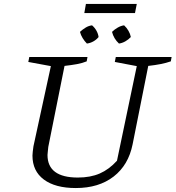

<svg xmlns="http://www.w3.org/2000/svg" viewBox="-20 -941 887 970"><path d="M363 9Q259 9 201.5 -34Q144 -77 144 -155Q144 -164 145.5 -175Q147 -186 149 -202L237 -607L123 -628L128 -653H422L418 -631Q396 -622 368.5 -617Q341 -612 306 -608L224 -199Q223 -185 221.5 -175Q220 -165 220 -158Q220 -101 258.5 -72.5Q297 -44 373 -44Q437 -44 484 -64.5Q531 -85 571 -129L671 -607L560 -628L565 -653H847L843 -631Q820 -623 792.5 -617.5Q765 -612 729 -608L650 -212Q629 -107 554 -49Q479 9 363 9ZM406 -875 414 -921H671L662 -875ZM419 -721Q407 -733 397.5 -748.5Q388 -764 384 -780Q397 -792 412.5 -801.5Q428 -811 445 -813Q459 -801 467.5 -785.5Q476 -770 478 -754Q468 -741 452 -732Q436 -723 419 -721ZM581 -721Q568 -733 559 -748Q550 -763 546 -780Q558 -792 574.5 -801.5Q591 -811 607 -813Q620 -801 629 -785.5Q638 -770 641 -754Q629 -741 613 -732Q597 -723 581 -721Z"/></svg>

Font: Piazzolla Thin Light
Style: Italic
Weight: 300
Italic angle: -11.3°
Version: Version 2.005